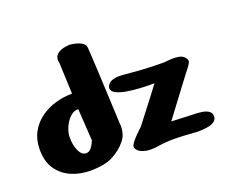

<svg xmlns="http://www.w3.org/2000/svg" viewBox="-109 -822 1180 997"><g transform="rotate(-20 481.0 -324.0)"><path d="M356 -652Q356 -652 368.5 -650.5Q381 -649 397 -644.5Q413 -640 426.5 -630.5Q440 -621 441 -604Q442 -593 444 -556.5Q446 -520 448.5 -470Q451 -420 453.5 -366.5Q456 -313 458 -266.5Q460 -220 461.5 -191Q463 -162 463 -162Q463 -162 462.5 -150Q462 -138 456.5 -120Q451 -102 437 -85Q407 -48 361 -24Q315 0 235 0Q182 0 133.5 -20Q85 -40 54.5 -83.5Q24 -127 25 -197Q26 -250 48.5 -290Q71 -330 108 -356.5Q145 -383 190.5 -396Q236 -409 282 -409L275 -582Q275 -582 273 -591.5Q271 -601 275.5 -614Q280 -627 298 -638Q316 -649 356 -652ZM473 -370Q473 -370 475 -377.5Q477 -385 486 -394Q495 -403 516 -408Q537 -413 574 -409Q612 -405 649.5 -402.5Q687 -400 719 -399Q751 -398 770 -398Q789 -398 789 -398Q789 -398 801.5 -399.5Q814 -401 832 -401.5Q850 -402 867.5 -399Q885 -396 895 -387Q915 -369 907.5 -353.5Q900 -338 892 -329Q889 -326 875.5 -308Q862 -290 842 -263.5Q822 -237 800.5 -208.5Q779 -180 760 -154.5Q741 -129 729 -113Q717 -97 717 -97L839 -92Q839 -92 853.5 -91.5Q868 -91 887 -88Q906 -85 920.5 -75.5Q935 -66 935 -48Q935 -30 922.5 -20Q910 -10 891.5 -6Q873 -2 855.5 -1Q838 0 829 0Q817 0 782.5 -3Q748 -6 702.5 -6.5Q657 -7 612 0Q567 7 540 1Q513 -5 500.5 -17Q488 -29 488 -40Q488 -48 498.5 -62Q509 -76 523 -90.5Q537 -105 547.5 -114.5Q558 -124 558 -124Q558 -124 572.5 -143Q587 -162 609 -190Q631 -218 652.5 -246.5Q674 -275 688.5 -294Q703 -313 703 -313Q703 -313 680 -313Q657 -313 622.5 -315Q588 -317 553.5 -322.5Q519 -328 496 -339.5Q473 -351 473 -370ZM285 -322Q262 -324 241 -305Q220 -286 206.5 -256.5Q193 -227 193 -198Q193 -155 207.5 -124Q222 -93 246 -93Q262 -93 273 -106Q284 -119 290 -132.5Q296 -146 296 -146Z"/></g></svg>

Font: Nerko One
Style: Regular
Weight: 400
Designer: Nermin Kahrimanovic
Foundry: Nermin Kahrimanovic
Version: Version 1.101